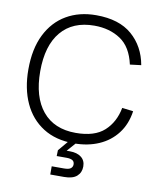

<svg xmlns="http://www.w3.org/2000/svg" viewBox="-100 -816 917 1104"><g transform="rotate(10 358.5 -264.0)"><path d="M372 10Q266 10 192 -37Q118 -84 79.5 -168Q41 -252 41 -364Q41 -484 82.5 -567.5Q124 -651 198.5 -694.5Q273 -738 372 -738Q506 -738 581.5 -672.5Q657 -607 676 -500L611 -492Q589 -592 525 -634.5Q461 -677 372 -677Q246 -677 178 -596Q110 -515 110 -365Q110 -215 178 -133Q246 -51 372 -51Q482 -51 538.5 -102.5Q595 -154 611 -239L676 -231Q665 -154 623.5 -100Q582 -46 517.5 -18Q453 10 372 10ZM270 210V162H341Q370 162 381 153Q392 144 392 130Q392 113 380 106Q368 99 346 99H288L289 65L364 -24L391 0L339 59H358Q400 59 424.5 78Q449 97 449 132Q449 167 425 188.5Q401 210 351 210Z"/></g></svg>

Font: BDO Grotesk Light
Style: Regular
Weight: 300
Designer: Deni Anggara
Foundry: Lokal Container
Version: Version 2.000